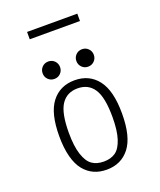

<svg xmlns="http://www.w3.org/2000/svg" viewBox="-156 -948 882 1056"><g transform="rotate(-20 285.0 -420.0)"><path d="M131 -851H425V-808H131ZM220.8 -571.2Q206 -556.5 184.5 -556.5Q163 -556.5 148.2 -571.2Q133.5 -586 133.5 -607.5Q133.5 -629 148.2 -643.8Q163 -658.5 184.5 -658.5Q206 -658.5 220.8 -643.8Q235.5 -629 235.5 -607.5Q235.5 -586 220.8 -571.2ZM418.2 -571.2Q403.5 -556.5 382 -556.5Q360.5 -556.5 345.8 -571.2Q331 -586 331 -607.5Q331 -629 345.8 -643.8Q360.5 -658.5 382 -658.5Q403.5 -658.5 418.2 -643.8Q433 -629 433 -607.5Q433 -586 418.2 -571.2ZM285 11Q243.5 11 210.8 -3.8Q178 -18.5 153 -49Q128 -79.5 114.5 -130.8Q101 -182 101 -251Q101 -386 150.2 -449Q199.5 -512 285 -512Q370 -512 419.2 -448.8Q468.5 -385.5 468.5 -251Q468.5 -115.5 419.2 -52.2Q370 11 285 11ZM412.5 -251Q412.5 -366.5 380.2 -415.5Q348 -464.5 285 -464.5Q222 -464.5 189.5 -415.5Q157 -366.5 157 -251Q157 -172 173 -123.5Q189 -75 216.2 -55.8Q243.5 -36.5 285 -36.5Q326.5 -36.5 353.8 -55.8Q381 -75 396.8 -123.5Q412.5 -172 412.5 -251Z"/></g></svg>

Font: League Mono Narrow UltraLight
Style: Regular
Weight: 200
Width: 3
Designer: Tyler Finck
Foundry: The League of Moveable Type / Tyler Finck
Version: Version 2.210